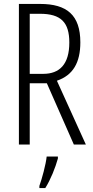

<svg xmlns="http://www.w3.org/2000/svg" viewBox="-20 -734 473 975"><path d="M184 -714H76V0H131V-311H218L355 0H416L269 -324C351 -352 388 -416 388 -519C388 -658 319 -714 184 -714ZM183 -664C289 -664 332 -621 332 -518C332 -407 282 -359 200 -359H131V-664ZM274 71V61H217C213 101 193 174 180 210V221H210C237 178 261 118 274 71Z"/></svg>

Font: Noto Sans Armenian ExtraCondensed Light
Style: Regular
Weight: 300
Width: 2
Designer: Monotype Design Team
Foundry: Monotype Imaging Inc.
Version: Version 2.008